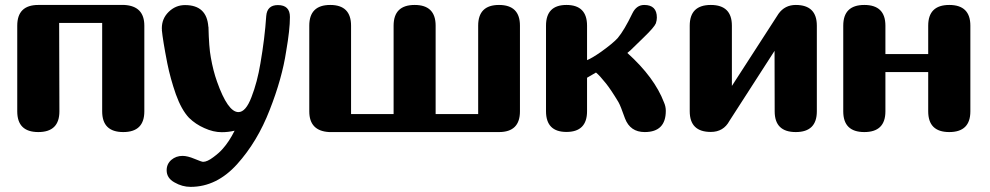

<svg xmlns="http://www.w3.org/2000/svg" viewBox="-20 -520 3897 756"><path d="M469.7 -500.5Q548.3 -496.1 548.3 -418.9V-81.5Q548.3 0 465.3 0Q382.3 0 382.3 -81.5V-429.7H212.9L213.9 -81.5Q213.9 0 130.9 0Q47.9 0 47.9 -81.5V-418.9Q47.9 -500.5 130.9 -500.5Z M1074.2 -500Q1121.6 -500 1121.6 -453.1Q1121.6 -403.3 1106.9 -318.8Q1090.8 -211.4 1042 -87.4Q993.7 37.6 913.6 126.5Q833 215.8 730.5 215.8Q697.3 215.8 667 198.2Q636.2 181.2 636.2 150.4Q636.2 125.5 654.8 109.4Q673.3 93.8 698.7 93.8Q718.3 93.8 746.1 105.5Q773.9 117.2 779.8 117.2Q795.9 117.2 819.8 99.1Q844.2 81.1 857.4 65.4Q882.3 37.6 903.8 -5.4Q878.9 0.5 853 0.5Q819.8 0.5 784.7 -15.6Q750 -30.8 724.1 -56.2Q694.3 -87.9 672.4 -148.9Q650.9 -210.4 638.7 -271Q621.1 -361.3 617.2 -402.3H617.7Q617.2 -406.7 617.2 -408.7Q617.2 -446.8 644 -473.1Q671.4 -500 708.5 -500Q794.4 -500 800.3 -414.6H800.8Q802.7 -333 810.1 -293.9Q819.3 -241.2 834.5 -198.7Q877 -78.6 918.9 -78.6Q947.8 -78.6 970.2 -137.7Q993.2 -196.8 1005.4 -270.5Q1022.5 -369.1 1028.3 -457Q1031.7 -500 1074.2 -500Z M1944.8 -500.5Q2027.3 -500.5 2027.3 -418.9V-81.5Q2027.3 0 1944.8 0H1275.9Q1197.8 -4.4 1197.8 -81.5V-418.9Q1197.8 -500.5 1280.3 -500.5Q1362.3 -500.5 1362.3 -418.9V-70.8H1529.8V-418.9Q1529.8 -500.5 1612.8 -500.5Q1695.3 -500.5 1695.3 -418.9V-70.8H1862.8V-418.9Q1862.8 -500.5 1944.8 -500.5Z M2594.7 -116.2Q2601.6 -100.6 2601.6 -83.5Q2601.6 0 2518.6 0Q2461.4 0 2440.9 -53.7Q2423.3 -104 2415 -118.2Q2385.3 -167.5 2365.7 -191.9Q2340.8 -223.1 2326.7 -234.4L2291.5 -213.9V-82Q2291.5 -0.5 2210.4 -0.5Q2129.9 -0.5 2129.9 -82V-418.9Q2129.9 -500.5 2210.4 -500.5Q2291.5 -500.5 2291.5 -418.9V-283.2Q2311 -291 2346.7 -315.9Q2395 -350.6 2412.6 -370.6Q2438 -400.9 2470.2 -467.8Q2486.3 -500.5 2516.6 -500.5Q2566.4 -500.5 2566.4 -450.7Q2566.4 -440.4 2562.5 -428.2Q2556.2 -412.6 2514.6 -372.6L2462.9 -322.3L2450.2 -311.5Q2557.1 -215.3 2594.7 -116.2Z M3113.3 -500.5Q3196.3 -500.5 3196.3 -418.9V-81.5Q3196.3 0 3113.3 0Q3030.3 0 3030.3 -81.5L3029.8 -319.8L2852.1 -43.9Q2828.6 -0.5 2778.8 -0.5Q2695.8 -0.5 2695.8 -82V-418.9Q2695.8 -500.5 2778.8 -500.5Q2861.8 -500.5 2861.8 -418.9V-181.6L3045.4 -465.8Q3070.3 -500.5 3113.3 -500.5Z M3717.8 -500.5Q3800.8 -500.5 3800.8 -418.9V-81.5Q3800.8 0 3717.8 0Q3634.8 0 3634.8 -81.5V-236.3H3466.3V-81.5Q3466.3 0 3383.3 0Q3300.3 0 3300.3 -81.5V-418.9Q3300.3 -500.5 3383.3 -500.5Q3466.3 -500.5 3466.3 -418.9V-307.1H3634.8V-418.9Q3634.8 -500.5 3717.8 -500.5Z"/></svg>

Font: inglobal
Style: Bold
Weight: 700
Designer: Andrey Kochetov, Denis Davydov, Evgeny Yurtaev
Foundry: inglobal.ru
Version: Version 1.00 September 25, 2014, initial release